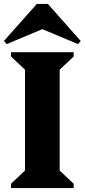

<svg xmlns="http://www.w3.org/2000/svg" viewBox="-29 -955 430 975"><path d="M27 0V-22L98 -89V-601L27 -668V-690H345V-668L274 -601V-89L345 -22V0ZM5 -731 -9 -747 158 -935H214L381 -747L367 -731L186 -807Z"/></svg>

Font: Platypi
Style: Bold
Weight: 700
Designer: David Sargent
Foundry: Bolt Cutter Type
Version: Version 1.200; ttfautohint (v1.8.4.7-5d5b)